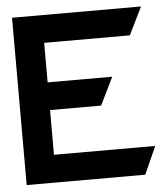

<svg xmlns="http://www.w3.org/2000/svg" viewBox="-46 -621 572 663"><g transform="rotate(-5 240.0 -290.0)"><path d="M431 0 474 -96H123V-251H300L347 -347H123V-484H420L467 -580H20V0Z"/></g></svg>

Font: Charger Pro
Style: Blk
Weight: 900
Designer: Jasper
Foundry: Cannot Into Space Fonts
Version: Version 1.09